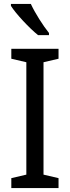

<svg xmlns="http://www.w3.org/2000/svg" viewBox="-20 -964 358 984"><path d="M138 -944H36V-934C60 -895 131 -819 175 -784H231V-795C201 -832 159 -898 138 -944ZM280 0V-51L203 -69V-645L280 -663V-714H38V-663L115 -645V-69L38 -51V0Z"/></svg>

Font: Noto Sans Lao SemiCondensed
Style: Regular
Weight: 400
Width: 4
Designer: Monotype Design Team
Foundry: Monotype Imaging Inc.
Version: Version 2.004